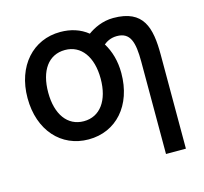

<svg xmlns="http://www.w3.org/2000/svg" viewBox="-105 -658 1029 969"><g transform="rotate(-15 409.0 -173.5)"><path d="M534 -260C534 -91 433 21 289 21C146 21 44 -91 44 -260C44 -428 147 -540 289 -540C344 -540 392 -525 432 -493C462 -515 510 -539 566 -539C724 -539 750 -440 750 -298V193H646V-289C646 -392 630 -446 560 -446C528 -446 506 -433 491 -421C518 -377 534 -324 534 -260ZM426 -260C426 -374 373 -446 289 -446C202 -446 152 -374 152 -260C152 -146 204 -74 289 -74C374 -74 426 -146 426 -260Z"/></g></svg>

Font: Repo Medium
Style: Regular
Weight: 500
Designer: Stefan Peev
Foundry: Context Ltd
Version: Version 1.502